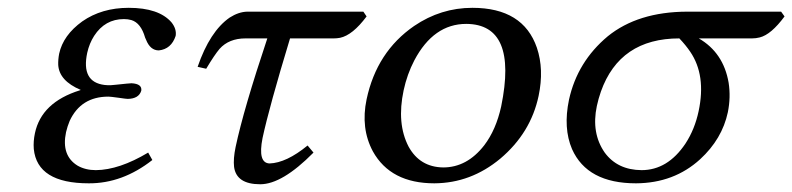

<svg xmlns="http://www.w3.org/2000/svg" viewBox="-20 -459 2026 491"><path d="M148.9 -121.1Q136.2 -61 178.7 -35.2Q198.7 -23.9 225.1 -23.9Q284.7 -24.4 358.9 -68.8L369.6 -49.8Q293 10.3 207 9.8Q75.2 9.8 66.4 -78.1Q64.9 -97.7 69.3 -118.2Q85.9 -197.3 184.1 -228Q186 -228.5 186.5 -229Q131.3 -252.4 128.9 -293Q128.4 -306.6 131.3 -321.8Q141.6 -369.1 190.4 -404.3Q240.2 -439 309.1 -439Q386.2 -439 418.5 -401.9Q432.1 -384.8 429.2 -367.2Q418 -333.5 386.2 -330.1Q364.3 -330.1 353.5 -357.4Q352.5 -360.4 351.1 -362.8Q340.3 -400.4 315.9 -407.7Q307.1 -410.2 296.9 -410.2Q248.5 -410.2 220.7 -367.2Q208.5 -348.1 203.1 -324.2Q187 -249 247.6 -241.7Q255.9 -240.7 264.2 -241.2Q264.6 -241.2 275.4 -242.2Q312 -246.1 316.4 -246.1Q343.8 -244.6 341.3 -227.1Q335 -206.5 306.6 -206.1Q302.7 -206.1 283.2 -209Q262.2 -211.9 257.3 -211.9Q187 -211.9 158.2 -149.9Q152.3 -135.7 148.9 -121.1Z M612.3 -429.2H909.2L917.5 -417Q881.8 -369.1 849.6 -362.3Q841.3 -360.8 833.5 -360.8H721.7Q668.5 -185.5 651.4 -106Q638.7 -42 669.4 -41Q712.4 -42.5 766.6 -86.9L781.7 -68.8Q701.7 12.2 645.5 12.2Q584.5 12.2 578.6 -32.2Q576.2 -52.7 582.5 -83Q603 -179.7 663.6 -360.8H607.9Q565.4 -360.8 541.5 -334Q528.3 -318.4 507.3 -283.2L485.4 -288.1Q516.6 -378.9 567.4 -414.1Q590.3 -428.7 612.3 -429.2Z M917.5 -205.1Q943.4 -326.7 1039.1 -392.6Q1107.4 -439 1188 -439Q1317.9 -439 1353 -336.9Q1371.6 -281.7 1357.4 -213.9Q1337.4 -119.1 1259.3 -53.2Q1184.1 9.3 1090.8 9.8Q979 9.8 933.6 -71.8Q901.9 -130.9 917.5 -205.1ZM1172.4 -397.9Q1088.9 -397.9 1039.6 -304.7Q1021 -269 1012.2 -228Q994.1 -143.1 1024.9 -84Q1053.7 -31.7 1113.3 -30.8Q1174.3 -30.8 1218.3 -87.4Q1248.5 -127 1261.7 -187Q1304.7 -397 1172.4 -397.9Z M1903.3 -360.8H1767.1Q1830.1 -324.2 1843.3 -247.6Q1849.1 -210.4 1841.3 -171.9Q1826.7 -103.5 1770.5 -51.8Q1703.6 9.3 1606.4 9.8Q1481.9 9.8 1442.9 -77.6Q1419.9 -131.3 1435.1 -204.1Q1456.5 -301.3 1534.2 -366.2Q1611.3 -428.7 1736.8 -429.2H1977.5L1986.3 -417Q1952.1 -370.6 1922.9 -363.3Q1913.1 -360.8 1903.3 -360.8ZM1620.6 -23.9Q1687.5 -23.9 1732.9 -91.8Q1756.8 -128.4 1766.6 -174.8Q1786.1 -266.6 1745.1 -326.7Q1733.9 -343.3 1717.3 -360.8Q1564.9 -360.8 1516.6 -224.6Q1510.3 -206.5 1506.3 -188Q1491.7 -118.7 1526.4 -68.8Q1559.1 -24.4 1620.6 -23.9Z"/></svg>

Font: Linux Biolinum Capitals O
Style: Italic Samll Caps
Weight: 400
Italic angle: -12°
Designer: Philipp H. Poll
Foundry: Philipp H. Poll
Version: Version 0.6.2